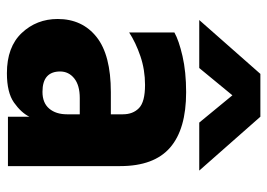

<svg xmlns="http://www.w3.org/2000/svg" viewBox="-129 -642 774 556"><g transform="rotate(90 258.0 -364.0)"><path d="M311 -171V-333Q311 -362 293 -379.5Q275 -397 226 -397Q182 -397 142.5 -383.5Q103 -370 74 -351V-482Q97 -495 142.5 -505.5Q188 -516 247 -516Q354 -516 407.5 -469.5Q461 -423 461 -325V0H318V-62Q306 -38 277 -17.5Q248 3 192 3Q116 3 75.5 -40Q35 -83 35 -144Q35 -215 87 -256.5Q139 -298 247 -298H328V-208H264Q227 -208 207 -192Q187 -176 187 -151Q187 -126 201.5 -113Q216 -100 246 -100Q278 -100 294.5 -119.5Q311 -139 311 -171ZM318 -731H194L38 -554H177L256 -650L335 -554H474Z"/></g></svg>

Font: Hind Variable Light
Style: Regular
Weight: 300
Designer: Manushi Parikh, Satya Rajpurohit
Foundry: Indian Type Foundry
Version: Version 3.000